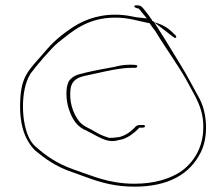

<svg xmlns="http://www.w3.org/2000/svg" viewBox="-20 -714 835 719"><path d="M56 -342C51 -252 71 -192 111 -151C147 -121 191 -89 249 -70L307 -49C359 -30 413 -15 483 -15C610 -15 691 -61 732 -144C763 -206 755 -299 723 -352L697 -400C668 -455 633 -508 597 -568L556 -633L550 -636L548 -641L541 -650V-651C532 -662 518 -683 509 -690C501 -696 485 -694 484 -693C481 -688 485 -685 498 -682H500V-681C504 -677 505 -676 511 -668L530 -645L494 -649C485 -650 477 -652 472 -653C452 -657 432 -659 411 -659C337 -659 281 -633 238 -602C190 -568 171 -548 132 -502C85 -449 60 -424 56 -342ZM93 -190C58 -250 56 -377 93 -436V-437L94 -438C112 -463 172 -534 198 -555C247 -593 304 -648 411 -648C464 -648 497 -635 540 -627H541V-626C547 -616 556 -606 562 -597C604 -527 653 -463 688 -396L714 -348C727 -321 739 -291 741 -253C746 -166 706 -105 655 -70C617 -46 562 -26 484 -26C385 -26 323 -57 254 -80C194 -101 152 -131 118 -161C108 -169 99 -179 93 -190ZM237 -308C250 -268 268 -238 306 -224H307V-223C346 -205 379 -176 423 -189L424 -190H427C454 -193 483 -216 500 -234L501 -236H515C519 -236 523 -239 523 -240C523 -245 520 -246 515 -246H506C497 -246 490 -244 484 -236V-235H483C471 -222 449 -205 423 -200H420L403 -198H386L385 -199C365 -205 348 -213 334 -222C321 -231 294 -239 277 -259C252 -291 239 -333 244 -380C248 -410 266 -423 298 -430C324 -436 349 -441 376 -447C406 -453 438 -460 474 -460H488C489 -460 494 -463 494 -464C494 -470 493 -470 488 -470H487V-471C460 -473 439 -471 414 -465L412 -464H411C372 -457 334 -450 296 -441L294 -440H293C266 -434 254 -429 240 -413C224 -390 227 -340 237 -308ZM548 -641V-642ZM556 -633H557L556 -634ZM557 -631 623 -580C632 -573 634 -572 634 -572C638 -572 640 -573 640 -576C640 -578 639 -579 639 -581H638C614 -605 599 -619 557 -631Z"/></svg>

Font: Stray Cat
Style: HlExt
Weight: 100
Version: Version 1.0